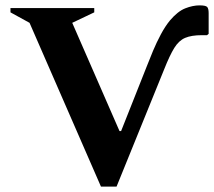

<svg xmlns="http://www.w3.org/2000/svg" viewBox="-20 -690 797 715"><path d="M527 -444Q537 -470 550 -501Q563 -532 579 -562Q595 -592 613 -614Q642 -648 670 -659Q698 -670 723 -670Q746 -670 751.5 -664Q757 -658 757 -641V-564L751 -559H732Q693 -559 669.5 -549Q646 -539 629 -511.5Q612 -484 591 -431L414 5H356L90 -605L19 -644V-660H331V-644L249 -605L425 -202H431Z"/></svg>

Font: Spectral SC
Style: Bold
Weight: 700
Designer: Jean-Baptiste Levee
Foundry: Production Type
Version: Version 2.001